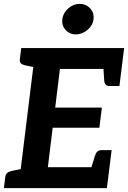

<svg xmlns="http://www.w3.org/2000/svg" viewBox="-26 -972 661 992"><path d="M68.9 0 158 -723.8H615.4L602 -615.8H283.6L259.2 -416.1H500.4L487.4 -312.2H246.2L221.3 -108H539.7L526.3 0ZM439.3 -84.8 464.6 -167.1Q468.9 -181.2 476.9 -188.7Q484.8 -196.2 499 -196.2H550.7L539.7 -108ZM507 -639.1 602 -615.8 591 -527.6H539.3Q526.2 -527.6 519.8 -535.1Q513.4 -542.6 512.3 -556.7ZM182.9 -723.8 157.3 -623.1 101.4 -635.1Q88.3 -638.2 81.6 -645.2Q74.9 -652.2 76.5 -665.7L83.7 -723.8ZM-6 0 1.3 -58.1Q2.9 -71.6 11.4 -78.6Q19.8 -85.6 34.1 -88.8L92.9 -100.8L93.2 0ZM365.7 -794.2Q333.5 -794.2 312.9 -817.5Q292.3 -840.7 295.9 -872.6Q300.1 -905.4 326.7 -928.7Q353.4 -952 385.1 -952Q418.5 -952 439.9 -928.7Q461.2 -905.4 457.1 -872.6Q453.5 -840.7 426 -817.5Q398.6 -794.2 365.7 -794.2Z"/></svg>

Font: Aleo
Style: Italic
Weight: 400
Italic angle: -7°
Designer: Alessio Laiso
Foundry: Alessio Laiso
Version: Version 2.001;gftools[0.9.29]